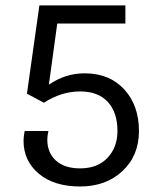

<svg xmlns="http://www.w3.org/2000/svg" viewBox="-20 -670 590 707"><path d="M70.8 -187.5H158.3Q154.2 -169.2 154.2 -155.8Q154.2 -107.5 185.8 -78.8Q217.5 -50 275 -50Q339.2 -50 375.8 -88.8Q412.5 -127.5 412.5 -187.5Q412.5 -255.8 377.1 -294.6Q341.7 -333.3 275 -333.3Q205.8 -333.3 141.7 -291.7L79.2 -325L125 -650H200H441.7V-583.3H190.8L160 -358.3Q220.8 -400 291.7 -400Q383.3 -400 437.5 -340.8Q491.7 -281.7 491.7 -187.5Q491.7 -96.7 430.8 -40Q370 16.7 275 16.7Q179.2 16.7 122.9 -30.4Q66.7 -77.5 66.7 -151.7Q66.7 -166.7 70.8 -187.5Z"/></svg>

Font: BoonBaan
Style: Regular
Weight: 400
Designer: Sungsit Sawaiwan
Foundry: FontUni
Version: Version 2.0